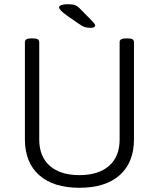

<svg xmlns="http://www.w3.org/2000/svg" viewBox="-20 -884 752 910"><path d="M356 6Q233 6 165.5 -54Q98 -114 98 -224V-684Q98 -693 105 -697.5Q112 -702 128 -702H136Q153 -702 159.5 -697.5Q166 -693 166 -684V-223Q166 -142 216 -98Q266 -54 356 -54Q447 -54 497 -98Q547 -142 547 -223V-684Q547 -693 554 -697.5Q561 -702 577 -702H585Q602 -702 608.5 -697.5Q615 -693 615 -684V-224Q615 -114 547.5 -54Q480 6 356 6ZM411 -752Q393 -752 381 -756Q369 -760 351 -773L299 -809Q276 -826 268 -834.5Q260 -843 260 -849Q260 -856 271 -860Q282 -864 299 -864Q324 -864 336 -859.5Q348 -855 361 -841L417 -784Q423 -778 427 -772.5Q431 -767 431 -763Q431 -758 425.5 -755Q420 -752 411 -752Z"/></svg>

Font: Asap Light
Style: Regular
Weight: 300
Designer: Pablo Cosgaya
Foundry: Omnibus-Type
Version: Version 3.001